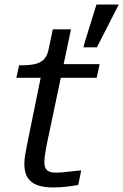

<svg xmlns="http://www.w3.org/2000/svg" viewBox="-20 -819 542 844"><path d="M214 5Q170 5 142 -6Q114 -17 100.5 -39.5Q87 -62 87 -98Q87 -114 90 -134Q93 -154 97.5 -176Q102 -198 106 -218L168 -522L217 -537H418L405 -477H52L64 -532H75Q108 -532 132 -537Q156 -542 171.5 -556.5Q187 -571 193 -599L212 -690H292L186 -186Q184 -173 181 -158Q178 -143 176.5 -129.5Q175 -116 175 -106Q175 -80 187.5 -70Q200 -60 226 -60Q239 -60 259.5 -62Q280 -64 301.5 -66.5Q323 -69 337 -70L324 -6Q302 -2 273.5 1.5Q245 5 214 5ZM406 -611 502 -799H404L351 -628L347 -611Z"/></svg>

Font: Roboto Serif
Style: Italic
Weight: 400
Italic angle: -10°
Designer: Greg Gazdowicz
Foundry: Commercial Type
Version: Version 1.008